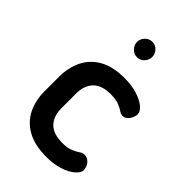

<svg xmlns="http://www.w3.org/2000/svg" viewBox="-209 -757 843 843"><g transform="rotate(45 212.5 -335.5)"><path d="M247 8Q175 8 128.5 -18Q82 -44 60 -89Q38 -134 38 -191V-281Q38 -337 60 -382.5Q82 -428 128 -454Q174 -480 245 -480Q291 -480 325.5 -469Q360 -458 379.5 -441.5Q399 -425 399 -407Q399 -398 393.5 -385.5Q388 -373 378.5 -364.5Q369 -356 356 -356Q346 -356 334.5 -364Q323 -372 304 -379.5Q285 -387 253 -387Q197 -387 170 -359Q143 -331 143 -281V-191Q143 -141 170 -113Q197 -85 254 -85Q287 -85 306 -93.5Q325 -102 336.5 -110Q348 -118 359 -118Q373 -118 383.5 -110Q394 -102 399.5 -90Q405 -78 405 -68Q405 -51 384.5 -33Q364 -15 328.5 -3.5Q293 8 247 8ZM219 -583Q200 -583 186 -597.5Q172 -612 172 -631Q172 -650 186 -664.5Q200 -679 219 -679Q239 -679 252.5 -664.5Q266 -650 266 -631Q266 -612 252.5 -597.5Q239 -583 219 -583Z"/></g></svg>

Font: Dosis SemiBold
Style: Regular
Weight: 600
Designer: EdgarTolentino, PabloImpallari, IginoMarini
Foundry: EdgarTolentino, PabloImpallari, IginoMarini
Version: Version 3.001; ttfautohint (v1.8.2)